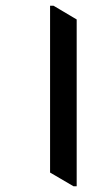

<svg xmlns="http://www.w3.org/2000/svg" viewBox="-20 -644 365 671"><path d="M237 7H248V-576L167 -624H155V-41Z"/></svg>

Font: Noto Serif Devanagari Condensed SemiBold
Style: Regular
Weight: 600
Width: 3
Designer: Universal Thirst, Indian Type Foundry and the Monotype Design Team
Foundry: Monotype Imaging Inc.
Version: Version 2.004